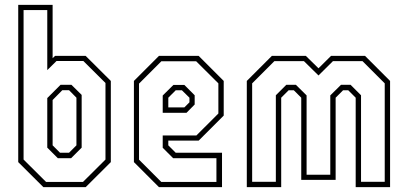

<svg xmlns="http://www.w3.org/2000/svg" viewBox="-20 -770 1672 790"><path d="M158.5 0 55 -103V-750H196.5V-530.5L206.5 -540H332.5L436 -437V-103L332.5 0ZM169.5 -21.5H321.5L414 -113.5V-428.5L323 -519H212.5L174.5 -481.5V-728.5H77V-113.5ZM218 -119 174.5 -162.5V-366.5L229 -421H274L316 -379.5V-162.5L272.5 -119ZM227 -141.5H264L294.5 -172V-368L264 -399H236.5L196.5 -358.5V-172Z M797.5 -540 900.5 -437V-294.5L797.5 -191.5H672.5V-172L703 -141.5H893.5V0H634L531 -103V-437L634 -540ZM787 -518H644L552 -426V-113L643.5 -21.5H870.5V-119H692.5L649.5 -162V-212.5H788L878.5 -303V-427ZM738.5 -420.5 781 -378V-340L747.5 -306H649.5V-377L693.5 -420.5ZM728.5 -398.5H703L672.5 -368V-328H738.5L759.5 -349V-368Z M995.5 0V-437L1098.5 -540H1238.5L1290.5 -489L1342 -540H1482L1585 -437V0H1443.5V-368L1413 -398.5H1391.5L1361 -368V-30H1219.5V-368L1189 -398.5H1167.5L1137 -368V0ZM1017.5 -22H1115V-378L1158 -421H1197.5L1241.5 -377.5V-51H1339V-377.5L1383 -421H1422.5L1465.5 -378V-22H1563V-427L1471.5 -518.5H1350L1290.5 -459.5L1230.5 -518.5H1109L1017.5 -427Z"/></svg>

Font: Tourney Condensed ExtraLight
Style: Regular
Weight: 200
Width: 3
Designer: Tyler Finck
Foundry: Etcetera Type Co
Version: Version 1.010; ttfautohint (v1.8.3)